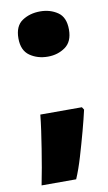

<svg xmlns="http://www.w3.org/2000/svg" viewBox="-82 -602 438 782"><g transform="rotate(-10 137.0 -210.5)"><path d="M249 -135Q241 -99 227.5 -49Q214 1 199 51.5Q184 102 168 139H25Q32 105 38.5 67.5Q45 30 51 -7.5Q57 -45 62 -80.5Q67 -116 70 -146H242ZM36 -467Q36 -518 67.5 -539Q99 -560 142 -560Q183 -560 214 -539Q245 -518 245 -467Q245 -417 214 -395Q183 -373 142 -373Q99 -373 67.5 -395Q36 -417 36 -467Z"/></g></svg>

Font: Noto Sans Display Black
Style: Regular
Weight: 900
Designer: Monotype Design Team
Foundry: Monotype Imaging Inc.
Version: Version 2.003